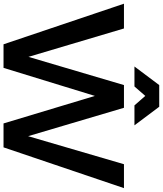

<svg xmlns="http://www.w3.org/2000/svg" viewBox="65 -1010 945 1116"><g transform="rotate(90 538.0 -452.5)"><path d="M935 -700H1074L837 0H698L538 -531L375 0H238L2 -700H146L311 -145L475 -700H607L772 -143ZM709 -761H593L538 -824L483 -761H367L475 -905H601Z"/></g></svg>

Font: Montserrat arm2 Medium
Style: Regular
Weight: 500
Designer: Julieta Ulanovsky
Foundry: Julieta Ulanovsky
Version: Version 6.000